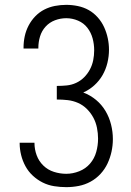

<svg xmlns="http://www.w3.org/2000/svg" viewBox="-20 -763 540 791"><path d="M253 8Q228 8 203 4Q178 0 156 -11Q134 -22 115.5 -39Q97 -56 85 -78Q73 -100 67 -124.5Q61 -149 61 -173V-175H122V-174Q122 -148 131 -123.5Q140 -99 158.5 -81Q177 -63 202 -55Q227 -47 253 -47Q280 -47 306.5 -57.5Q333 -68 351 -89Q369 -110 376.5 -137Q384 -164 384 -192Q384 -214 379.5 -236.5Q375 -259 364.5 -278.5Q354 -298 338 -314Q322 -330 301.5 -339Q281 -348 259 -350.5Q237 -353 214 -353V-409Q235 -409 255 -411Q275 -413 293.5 -421.5Q312 -430 326.5 -444.5Q341 -459 350.5 -477Q360 -495 364 -515Q368 -535 368 -556Q368 -581 361.5 -605Q355 -629 340 -648.5Q325 -668 301.5 -678Q278 -688 253 -688Q229 -688 206.5 -679.5Q184 -671 168 -653.5Q152 -636 145 -613Q138 -590 138 -566V-563H77V-567Q77 -591 82 -614Q87 -637 98 -658Q109 -679 125.5 -696Q142 -713 162.5 -723.5Q183 -734 206 -738.5Q229 -743 253 -743Q277 -743 301 -738Q325 -733 345.5 -721.5Q366 -710 382.5 -691.5Q399 -673 409 -651Q419 -629 424 -605.5Q429 -582 429 -558Q429 -531 422.5 -504Q416 -477 402.5 -453.5Q389 -430 368.5 -411.5Q348 -393 323 -382Q352 -371 375.5 -351.5Q399 -332 414.5 -306Q430 -280 437.5 -250Q445 -220 445 -190Q445 -164 439.5 -138.5Q434 -113 423 -89.5Q412 -66 394 -46.5Q376 -27 353 -14.5Q330 -2 304.5 3Q279 8 253 8Z"/></svg>

Font: Iosevka Curly Slab Light
Style: Regular
Weight: 300
Monospace: yes
Designer: Belleve Invis
Foundry: Belleve Invis
Version: Version 22.1.2; ttfautohint (v1.8.4)